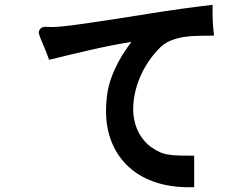

<svg xmlns="http://www.w3.org/2000/svg" viewBox="-20 -720 1040 793"><path d="M176 -609Q199 -607 241.5 -611.5Q284 -616 339 -624Q394 -632 459 -642Q524 -652 592 -663Q660 -674 728.5 -683.5Q797 -693 858 -700Q858 -675 858 -658Q858 -641 859 -627.5Q860 -614 861 -601.5Q862 -589 864 -573Q834 -572 802.5 -572Q771 -572 741 -567.5Q711 -563 683 -551.5Q655 -540 633 -515Q604 -485 581.5 -447Q559 -409 546 -368Q533 -327 530.5 -285.5Q528 -244 539 -206.5Q550 -169 576 -138.5Q602 -108 646 -89Q657 -85 667 -83Q677 -81 691 -79.5Q705 -78 726.5 -77.5Q748 -77 782 -77V53Q695 56 627.5 34.5Q560 13 513.5 -29Q467 -71 442.5 -130Q418 -189 418 -260Q418 -300 423.5 -335.5Q429 -371 442 -405Q455 -439 474.5 -474Q494 -509 523 -547Q437 -533 352.5 -513.5Q268 -494 183 -473Q166 -519 154.5 -544.5Q143 -570 140 -584Q140 -595 148.5 -603Q157 -611 176 -609Z"/></svg>

Font: D2Coding ligature
Style: Bold
Weight: 700
Monospace: yes
Designer: Yong-Rak Park; Jeong-Hwan Yoon; Sang-Min Lee;
Foundry: NHN Corporation
Version: Version 1.3.2; Build 20180524